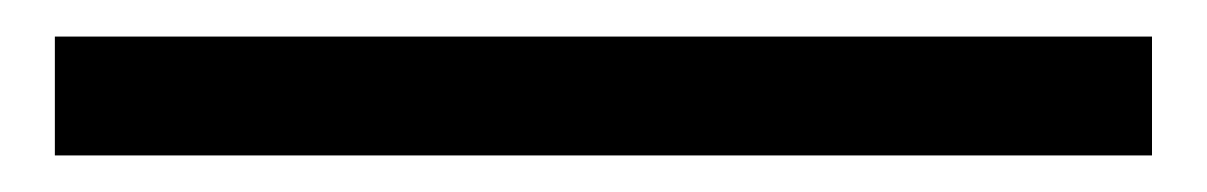

<svg xmlns="http://www.w3.org/2000/svg" viewBox="-20 95 660 105"><path d="M10 180H610V115H10Z"/></svg>

Font: Gully
Style: Regular
Weight: 400
Designer: jaikishan Patel
Foundry: MagicType
Version: Version 1.000;Glyphs 3.2 (3242)